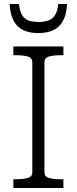

<svg xmlns="http://www.w3.org/2000/svg" viewBox="-20 -943 384 963"><path d="M142 -79V-631Q142 -653 119.5 -659.5Q97 -666 62 -666H47V-710H298V-666H283Q248 -666 225.5 -659.5Q203 -653 203 -631V-79Q203 -57 225.5 -50.5Q248 -44 283 -44H298V0H47V-44H62Q97 -44 119.5 -50.5Q142 -57 142 -79ZM172 -777Q217 -777 248 -792Q279 -807 296.5 -839.5Q314 -872 316 -923H272Q269 -890 258 -870.5Q247 -851 227 -842Q207 -833 173 -833Q140 -833 120 -841.5Q100 -850 89.5 -870Q79 -890 75 -923H28Q31 -872 48 -839.5Q65 -807 96.5 -792Q128 -777 172 -777Z"/></svg>

Font: Roboto Serif SemiCondensed ExtraLight
Style: Regular
Weight: 250
Width: 4
Designer: Greg Gazdowicz
Foundry: Commercial Type
Version: Version 1.007